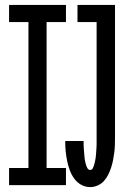

<svg xmlns="http://www.w3.org/2000/svg" viewBox="-20 -755 540 783"><path d="M348 8Q328 8 311 -1.5Q294 -11 282.5 -27Q271 -43 264.5 -61Q258 -79 254 -98Q250 -117 248 -136.5Q246 -156 246 -175V-180H321V-177Q321 -171 321 -165Q321 -159 321.5 -152.5Q322 -146 322.5 -140Q323 -134 323.5 -128Q324 -122 324.5 -115.5Q325 -109 326 -103Q327 -97 328.5 -91Q330 -85 332 -79Q334 -73 337.5 -67.5Q341 -62 348 -62Q355 -62 358.5 -69Q362 -76 364 -83Q366 -90 367.5 -97Q369 -104 370 -110.5Q371 -117 371.5 -124.5Q372 -132 372.5 -139Q373 -146 373.5 -153Q374 -160 374 -167Q374 -174 374 -181Q374 -188 374 -195V-665H296V-735H449V-195Q449 -179 448.5 -163.5Q448 -148 446 -132.5Q444 -117 441 -101.5Q438 -86 433 -71Q428 -56 421 -42Q414 -28 403.5 -16.5Q393 -5 378 1.5Q363 8 348 8ZM17 0V-70H96V-665H17V-735H249V-665H170V-70H249V0Z"/></svg>

Font: Iosevka Custom
Style: Regular
Weight: 400
Monospace: yes
Designer: Belleve Invis
Foundry: Belleve Invis
Version: Version 32.5.0; ttfautohint (v1.8.4)